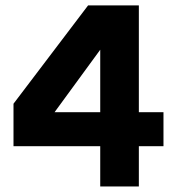

<svg xmlns="http://www.w3.org/2000/svg" viewBox="-20 -670 625 690"><path d="M479 -144.7H567.5V-266.8H479V-650.5H296.5L28.5 -297.2V-144.7H340.2V0H479ZM340.2 -266.8H176.1L340.2 -491.3Z"/></svg>

Font: Overused Grotesk Light
Style: Regular
Weight: 300
Designer: RandomMaerks
Version: Version 0.005